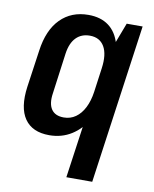

<svg xmlns="http://www.w3.org/2000/svg" viewBox="-82 -612 688 855"><g transform="rotate(10 261.5 -184.5)"><path d="M169 9Q92 9 57.5 -41Q23 -91 36 -186L60 -354Q73 -449 122.5 -499Q172 -549 249 -549Q305 -549 341 -522Q377 -495 391.5 -444Q406 -393 396 -320L382 -222Q372 -150 343 -98.5Q314 -47 269.5 -19Q225 9 169 9ZM219 -80Q249 -80 272.5 -96.5Q296 -113 311.5 -143.5Q327 -174 333 -216L348 -325Q357 -389 336.5 -424Q316 -459 271 -459Q233 -459 209 -434.5Q185 -410 178 -362L153 -177Q146 -130 163 -105Q180 -80 219 -80ZM495 -540 394 180H277L353 -356L423 -540Z"/></g></svg>

Font: Pathway Extreme Condensed SemiBold
Style: Italic
Weight: 600
Width: 3
Italic angle: -8°
Version: Version 1.001;gftools[0.9.26]